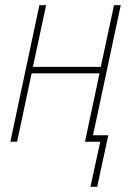

<svg xmlns="http://www.w3.org/2000/svg" viewBox="-20 -547 514 741"><path d="M329 174 367 0H308L364 -264H102L46 0H20L132 -527H158L107 -289H369L420 -527H446L339 -25H398L355 174Z"/></svg>

Font: Noto Sans UI SemiCondensed Thin
Style: Italic
Weight: 250
Width: 4
Italic angle: -12°
Designer: Monotype Design Team
Foundry: Monotype Imaging Inc.
Version: Version 1.901